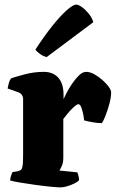

<svg xmlns="http://www.w3.org/2000/svg" viewBox="-20 -811 501 831"><path d="M242 0Q229 0 198.5 -3Q168 -6 132 -11Q96 -16 66 -21Q36 -26 24 -30Q24 -37 27 -47.5Q30 -58 34 -66L57 -70Q67 -72 72 -77.5Q77 -83 78.5 -98.5Q80 -114 80 -147V-382Q80 -393 74.5 -400.5Q69 -408 61 -411L13 -428Q15 -440 18 -451Q21 -462 28 -472Q45 -478 86 -489Q127 -500 170 -500Q209 -500 232 -475Q255 -450 255 -400V-382Q257 -386 266 -404.5Q275 -423 289.5 -445Q304 -467 320.5 -483.5Q337 -500 353 -500Q369 -500 387.5 -490Q406 -480 423 -465Q440 -450 450.5 -435.5Q461 -421 461 -411Q461 -390 453.5 -362Q446 -334 436.5 -310Q427 -286 421 -278Q403 -278 380.5 -282Q358 -286 344 -290Q344 -295 341 -312Q338 -329 332.5 -344.5Q327 -360 319 -360Q314 -360 305 -352.5Q296 -345 286 -334.5Q276 -324 267.5 -313Q259 -302 254 -296V-129Q254 -107 247.5 -92.5Q241 -78 237 -73L315 -65Q317 -60 319.5 -50.5Q322 -41 322 -31Q315 -23 300 -16Q285 -9 269.5 -4.5Q254 0 242 0ZM182 -564Q166 -568 152.5 -578Q139 -588 133 -596Q170 -653 205 -697Q240 -741 268 -766Q296 -791 310 -791Q320 -791 335 -780Q350 -769 364 -752Q378 -735 384 -715Z"/></svg>

Font: Texturina Medium 12pt Black
Style: Regular
Weight: 900
Version: Version 1.002